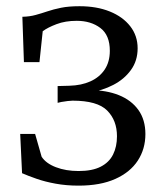

<svg xmlns="http://www.w3.org/2000/svg" viewBox="-20 -587 533 618"><path d="M233 10.5Q193 10.5 159 4.2Q125 -2 97.8 -11.5Q70.5 -21 51 -29.5L45 -156H93L114 -82.5Q128 -61 160 -48.8Q192 -36.5 233 -36.5Q277 -36.5 304.2 -50.5Q331.5 -64.5 344 -89.8Q356.5 -115 356.5 -148.5Q356.5 -199.5 325 -231.2Q293.5 -263 213.5 -263Q208.5 -263 197.8 -261.8Q187 -260.5 177.5 -258.8Q168 -257 165.5 -256V-310L203 -311Q242 -312 271.2 -325.2Q300.5 -338.5 317 -363.2Q333.5 -388 333.5 -423.5Q333.5 -474 303 -497Q272.5 -520 227 -520Q190 -520 161.8 -509.2Q133.5 -498.5 117.5 -486.5L107 -387H57L52 -533Q75.5 -533.5 94.5 -538.8Q113.5 -544 132.8 -550.5Q152 -557 176.5 -562Q201 -567 236 -567Q291.5 -567 333.5 -550Q375.5 -533 399.2 -502.5Q423 -472 423 -431.5Q423 -391.5 401.5 -361.8Q380 -332 344.8 -313.8Q309.5 -295.5 268 -289V-297Q322 -297 362.5 -280.8Q403 -264.5 425.5 -233Q448 -201.5 448 -155.5Q448 -107.5 423.5 -70Q399 -32.5 351 -11Q303 10.5 233 10.5Z"/></svg>

Font: Merriweather 7pt Light
Style: Regular
Weight: 300
Designer: Eben Sorkin
Foundry: Eben Sorkin
Version: Version 2.200;gftools[0.9.31]